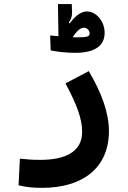

<svg xmlns="http://www.w3.org/2000/svg" viewBox="-20 -678 626 938"><path d="M186.5 239.7C376.5 239.7 512.2 148.4 512.2 -38.1C512.2 -126 476.1 -225.6 413.6 -330.6L299.8 -270.5C353 -171.4 381.3 -100.1 381.3 -34.2C381.3 62.5 301.8 103 176.8 103C132.8 103 114.3 100.6 77.1 97.2L70.8 227.1C106.9 235.8 134.3 239.7 186.5 239.7ZM346.2 -419.9C442.9 -419.9 491.2 -453.6 491.2 -518.1C491.2 -574.7 449.2 -622.1 404.8 -622.1C375 -622.1 346.7 -599.1 320.3 -563.5L315.9 -566.4C327.1 -584.5 332.5 -597.7 332 -617.2L330.6 -658.2H263.2L265.6 -501C249 -502.4 234.4 -503.9 225.1 -504.9L227.5 -431.6C257.8 -425.8 301.3 -419.9 346.2 -419.9ZM335 -496.1C358.4 -532.2 375.5 -542.5 390.1 -542.5C406.7 -542.5 418 -527.8 418 -515.6C418 -498.5 405.3 -495.6 350.6 -495.6C346.2 -495.6 340.8 -495.6 335 -496.1Z"/></svg>

Font: CaskaydiaCove Nerd Font
Style: Bold
Weight: 700
Designer: Aaron Bell
Foundry: Saja Typeworks
Version: Version 2111.1;Nerd Fonts 2.3.0